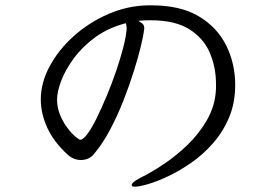

<svg xmlns="http://www.w3.org/2000/svg" viewBox="-20 -695 1040 720"><path d="M541 -619Q530 -619 519.5 -618.5Q509 -618 499 -617Q509 -611 515 -605.5Q521 -600 521 -588Q521 -587 520.5 -584.5Q520 -582 520 -580Q518 -563 508.5 -523Q499 -483 482.5 -430Q466 -377 443.5 -319.5Q421 -262 393 -209Q365 -156 332 -117Q322 -105 309.5 -100Q297 -95 284 -95Q257 -95 236 -113Q182 -162 157.5 -215.5Q133 -269 133 -322Q133 -385 166.5 -447Q200 -509 257 -560Q314 -611 386.5 -642.5Q459 -674 537 -675H548Q657 -675 726 -633.5Q795 -592 828.5 -524Q862 -456 862 -377Q862 -309 839 -254.5Q816 -200 778.5 -157.5Q741 -115 697 -84.5Q653 -54 610.5 -34Q568 -14 535 -4.5Q502 5 486 5Q477 5 476 3Q474 1 474 -2Q474 -11 506 -28Q547 -48 594 -79.5Q641 -111 683.5 -152Q726 -193 755 -243Q784 -293 789 -348Q790 -356 790 -364Q790 -372 790 -380Q790 -442 767 -496.5Q744 -551 690.5 -585Q637 -619 545 -619ZM452 -608Q386 -591 337.5 -555.5Q289 -520 257 -476.5Q225 -433 209.5 -392Q194 -351 194 -322Q194 -291 205.5 -263.5Q217 -236 233 -215Q249 -194 263 -182.5Q277 -171 281 -171Q292 -171 308.5 -193.5Q325 -216 343.5 -254Q362 -292 381 -337.5Q400 -383 416 -430Q432 -477 442.5 -518Q453 -559 455 -587Q455 -589 454.5 -595.5Q454 -602 452 -608Z"/></svg>

Font: Moon Stars Kai HW
Style: Regular
Weight: 400
Designer: GuiWonder
Version: Version 1.101